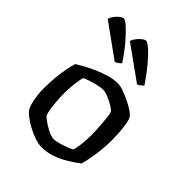

<svg xmlns="http://www.w3.org/2000/svg" viewBox="-216 -861 968 968"><g transform="rotate(45 268.0 -376.5)"><path d="M258 0Q232 0 204 -10Q176 -20 151 -33.5Q126 -47 108 -61Q90 -75 83 -83Q70 -99 62 -137.5Q54 -176 54 -220Q54 -261 57.5 -297.5Q61 -334 67 -365Q73 -396 80 -417Q94 -426 119.5 -440Q145 -454 175.5 -467.5Q206 -481 238.5 -490.5Q271 -500 300 -500Q318 -500 342 -491.5Q366 -483 391 -471Q416 -459 435 -446.5Q454 -434 461 -424Q469 -413 473.5 -386.5Q478 -360 480 -330.5Q482 -301 482 -277Q482 -221 474 -169Q466 -117 457 -85Q444 -75 423 -60.5Q402 -46 375.5 -32Q349 -18 318.5 -9Q288 0 258 0ZM271 -72Q285 -72 307.5 -78.5Q330 -85 350 -93Q370 -101 377 -105Q384 -124 387.5 -157Q391 -190 391 -220Q391 -252 388.5 -286Q386 -320 383 -345Q380 -370 375 -376Q371 -382 352.5 -393.5Q334 -405 310.5 -415Q287 -425 269 -425Q257 -425 234.5 -420Q212 -415 190.5 -408Q169 -401 158 -395Q155 -385 151.5 -364.5Q148 -344 146 -321Q144 -298 144 -277Q144 -242 147 -210Q150 -178 154 -156.5Q158 -135 162 -129Q166 -125 178.5 -115.5Q191 -106 207.5 -96Q224 -86 241.5 -79Q259 -72 271 -72ZM213 -565 34 -694Q39 -709 49.5 -722.5Q60 -736 72 -744.5Q84 -753 91 -753Q101 -753 124.5 -732Q148 -711 180 -673.5Q212 -636 244 -587Q240 -582 231.5 -575.5Q223 -569 213 -565ZM372 -565 192 -694Q197 -708 207.5 -721.5Q218 -735 230 -744Q242 -753 250 -753Q259 -753 283 -732Q307 -711 338.5 -673.5Q370 -636 403 -587Q399 -582 390 -574.5Q381 -567 372 -565Z"/></g></svg>

Font: Texturina Medium 12pt
Style: Regular
Weight: 400
Version: Version 1.002